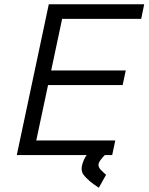

<svg xmlns="http://www.w3.org/2000/svg" viewBox="-20 -731 700 905"><path d="M210 -710.9H659.7L645.5 -642.1H272.9L221.2 -398.9H572.8L558.1 -330.1H206.5L150.9 -68.8H523.4L508.8 0H59.1ZM482.4 -8.8Q444.8 28.8 444.8 42Q441.4 55.7 456.5 70.8L467.8 82Q471.2 84.5 480 92.8L445.8 153.8Q444.3 152.8 441.9 151.4Q434.6 146 422.9 138.2Q404.8 126 387.5 108.4Q370.1 90.8 367.4 80.6Q364.7 70.3 364.7 63.5Q364.7 47.9 376.2 20.8Q387.7 -6.3 425.3 -36.1Z"/></svg>

Font: Tuffy
Style: Italic
Weight: 400
Italic angle: -12°
Designer: Thatcher Ulrich, Karoly Barta and Michael Everson
Version: Version 001.271